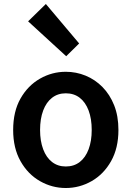

<svg xmlns="http://www.w3.org/2000/svg" viewBox="-20 -929 660 963"><path d="M310 14Q241 14 180.5 -20.5Q120 -55 83 -120.5Q46 -186 46 -277Q46 -370 83 -435Q120 -500 180.5 -534.5Q241 -569 310 -569Q362 -569 409.5 -549.5Q457 -530 494 -492.5Q531 -455 552.5 -401Q574 -347 574 -277Q574 -186 537 -120.5Q500 -55 439.5 -20.5Q379 14 310 14ZM310 -94Q351 -94 380 -116.5Q409 -139 424.5 -180.5Q440 -222 440 -277Q440 -333 424.5 -374.5Q409 -416 380 -438.5Q351 -461 310 -461Q270 -461 241 -438.5Q212 -416 196.5 -374.5Q181 -333 181 -277Q181 -222 196.5 -180.5Q212 -139 241 -116.5Q270 -94 310 -94ZM312 -647 121 -822 210 -909 377 -711Z"/></svg>

Font: Noto Sans JP SemiBold
Style: Regular
Weight: 600
Designer: Ryoko NISHIZUKA  (kana, bopomofo & ideographs); Paul D. Hunt (Latin, Greek & Cyrillic); Sandoll Communications , Soo-you
Foundry: Adobe
Version: Version 2.004-H2;hotconv 1.0.118;makeotfexe 2.5.65603